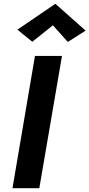

<svg xmlns="http://www.w3.org/2000/svg" viewBox="-20 -996 473 1016"><path d="M260 -862 151 -775 72 -839 273 -976 433 -834 339 -774ZM165 -700H308L188 0H46Z"/></svg>

Font: Von Semi
Style: Italic
Weight: 600
Version: Version 4.000; ttfautohint (v1.8.4.7-5d5b)